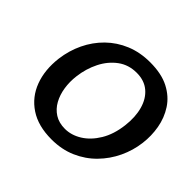

<svg xmlns="http://www.w3.org/2000/svg" viewBox="-176 -947 1167 1167"><g transform="rotate(45 407.0 -364.0)"><path d="M403 14Q287.5 14 212.8 -35.8Q138 -85.5 106 -171Q74 -256.5 87 -364Q97 -442.5 129.8 -511Q162.5 -579.5 215.5 -631.5Q268.5 -683.5 339.2 -712.8Q410 -742 496 -742Q594 -742 658.5 -708.5Q723 -675 759 -619.5Q795 -564 806.8 -497.2Q818.5 -430.5 810 -364Q801 -290.5 769 -222.8Q737 -155 684.5 -101.5Q632 -48 561 -17Q490 14 403 14ZM415 -89Q470 -89 522 -121.2Q574 -153.5 611.2 -215Q648.5 -276.5 659 -364Q668.5 -442.5 651.2 -504.8Q634 -567 591.5 -603Q549 -639 483 -639Q414 -639 362.5 -601Q311 -563 279.5 -500.5Q248 -438 239 -364Q232.5 -312.5 240 -263.2Q247.5 -214 269 -174.8Q290.5 -135.5 327 -112.2Q363.5 -89 415 -89Z"/></g></svg>

Font: Expletus Sans
Style: Bold Italic
Weight: 700
Italic angle: -7°
Version: Version 7.500